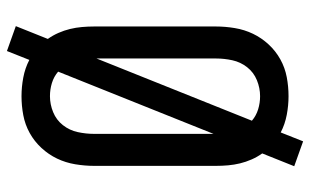

<svg xmlns="http://www.w3.org/2000/svg" viewBox="-186 -638 873 540"><g transform="rotate(90 250.0 -367.5)"><path d="M123 49 53 24 89 -66Q79 -80 72 -96Q65 -112 61 -128.5Q57 -145 55.5 -162Q54 -179 54 -196V-539Q54 -565 58.5 -592Q63 -619 74.5 -643Q86 -667 104.5 -687Q123 -707 146.5 -720Q170 -733 196.5 -738Q223 -743 250 -743Q276 -743 302.5 -738Q329 -733 352 -721L377 -784L447 -759L411 -669Q421 -655 428 -639Q435 -623 439 -606.5Q443 -590 444.5 -573Q446 -556 446 -539V-196Q446 -170 441.5 -143Q437 -116 425.5 -92Q414 -68 395.5 -48Q377 -28 353.5 -15Q330 -2 303.5 3Q277 8 250 8Q224 8 197.5 3Q171 -2 148 -14ZM144 -203 319 -640Q305 -652 287 -657.5Q269 -663 250 -663Q227 -663 205 -654Q183 -645 168.5 -626.5Q154 -608 149 -585Q144 -562 144 -539ZM250 -72Q273 -72 295 -81Q317 -90 331.5 -108.5Q346 -127 351 -150Q356 -173 356 -196V-532L181 -95Q195 -83 213 -77.5Q231 -72 250 -72Z"/></g></svg>

Font: Iosevka SS10 Medium
Style: Regular
Weight: 500
Monospace: yes
Designer: Belleve Invis
Foundry: Belleve Invis
Version: Version 28.0.6; ttfautohint (v1.8.4)